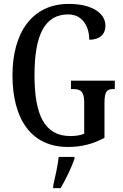

<svg xmlns="http://www.w3.org/2000/svg" viewBox="-20 -744 632 985"><path d="M329 10C400 10 458 -6 516 -37V-215C516 -278 530 -287 562 -287H569V-330H344V-287H354C391 -287 412 -278 412 -219V-58C391 -49 366 -46 341 -46C207 -46 157 -157 157 -358C157 -566 210 -670 330 -670C406 -670 438 -604 438 -540C491 -540 521 -568 521 -612C521 -675 454 -724 333 -724C143 -724 44 -574 44 -358C44 -137 137 10 329 10ZM253 208V221H291C316 179 348 113 362 71V61H281C276 109 263 164 253 208Z"/></svg>

Font: Noto Serif Georgian ExtraCondensed Medium
Style: Regular
Weight: 500
Width: 2
Designer: Monotype Design Team, Akaki Razmadze
Foundry: Google LLC
Version: Version 2.003